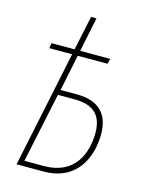

<svg xmlns="http://www.w3.org/2000/svg" viewBox="-114 -820 682 891"><g transform="rotate(15 227.0 -375.0)"><path d="M54 0H183C346 0 397 -128 397 -237C397 -334 344 -386 240 -386H162L198 -560H341L347 -585H203L237 -750H211L176 -585H65L61 -560H171ZM179 -25H85L156 -361H235C326 -361 370 -321 370 -235C370 -139 328 -25 179 -25Z"/></g></svg>

Font: Noto Sans Condensed Thin
Style: Italic
Weight: 100
Width: 3
Italic angle: -12°
Designer: Monotype Design Team
Foundry: Monotype Imaging Inc.
Version: Version 2.013